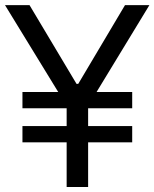

<svg xmlns="http://www.w3.org/2000/svg" viewBox="-20 -748 618 768"><path d="M246.6 0H332.5V-178.7H508.8V-243.7H332.5V-314.9H508.8V-379.9H366.2L577.6 -727.5H480L293 -412.6H286.1L98.1 -727.5H0L212.9 -379.9H69.8V-314.9H246.6V-243.7H69.8V-178.7H246.6Z"/></svg>

Font: Guggenheim Sans Display
Style: Regular
Weight: 400
Designer: Modified by Tom Baber under direction of Pentagram Design 2023
Foundry: rsms
Version: Version 1.001;Glyphs 3.1.2 (3151)